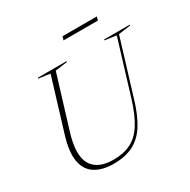

<svg xmlns="http://www.w3.org/2000/svg" viewBox="-190 -1047 1226 1237"><g transform="rotate(-30 423.0 -428.5)"><path d="M166 -308Q120.5 -159 162 -86.2Q203.5 -13.5 322 -13.5Q396.5 -13.5 450.5 -40Q504.5 -66.5 544.5 -128.8Q584.5 -191 617 -297.5L739 -697L653.5 -709L655.5 -715H846.5L844.5 -709L755.5 -697L626.5 -274.5Q596.5 -176.5 555.8 -113.5Q515 -50.5 455.5 -20.2Q396 10 310.5 10Q227 10 174 -23Q121 -56 107.5 -126Q94 -196 127.5 -307L246.5 -697L161 -709L163 -715H376L374 -709L285 -697ZM425.5 -840.5 433.5 -867H689L681 -840.5Z"/></g></svg>

Font: Newsreader 72pt ExtraLight
Style: Italic
Weight: 275
Italic angle: -17°
Designer: Hugues Gentile
Foundry: Production Type
Version: Version 1.003; ttfautohint (v1.8.3)